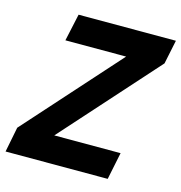

<svg xmlns="http://www.w3.org/2000/svg" viewBox="-121 -768 811 859"><g transform="rotate(15 285.0 -338.0)"><path d="M-19 0 3.9 -116.2 392.1 -549.8H110.8L138.2 -675.8H588.9L565.9 -564.9L172.9 -126H480L454.1 0Z"/></g></svg>

Font: Lorenzo Sans
Style: Bold Italic
Weight: 700
Italic angle: -12°
Foundry: Intel Corporation
Version: Version 1.00; ttfautohint (v1.5)